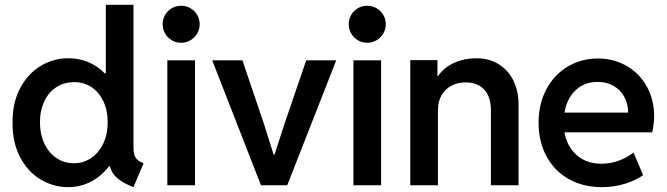

<svg xmlns="http://www.w3.org/2000/svg" viewBox="-20 -772 2780 800"><path d="M438 -79.1H434.1Q402.8 -38.1 358.9 -15.1Q314.9 7.8 263.7 7.8Q202.6 7.8 149.2 -24.2Q95.7 -56.2 63.7 -117.2Q31.7 -178.2 32.2 -260.7Q31.7 -343.3 63.7 -404.1Q95.7 -464.8 149.2 -497.1Q202.6 -529.3 264.6 -529.3Q309.1 -529.3 347.9 -513.2Q386.7 -497.1 416 -466.8H420.9V-752H536.1V-160.2Q536.1 -139.6 539.8 -127.2Q543.5 -114.7 552.2 -106.7Q561 -98.6 578.1 -91.8L536.1 7.8Q491.2 -9.8 467.8 -30.5Q444.3 -51.3 438 -79.1ZM428.7 -261.7Q428.7 -313 410.2 -351.1Q391.6 -389.2 359.9 -409.7Q328.1 -430.2 289.1 -429.7Q247.6 -429.7 215.1 -408.9Q182.6 -388.2 164.6 -349.9Q146.5 -311.5 146.5 -261.7Q146.5 -212.9 164.6 -174.3Q182.6 -135.7 214.8 -113.8Q247.1 -91.8 288.1 -91.8Q328.1 -91.8 360.1 -113.8Q392.1 -135.7 410.4 -174.3Q428.7 -212.9 428.7 -261.7Z M677.2 -520.5H792.5V0H677.2ZM657.7 -670.9Q657.7 -692.4 668 -710Q678.2 -727.5 695.8 -737.8Q713.4 -748 734.9 -748Q755.9 -748 773.4 -737.8Q791 -727.5 801.5 -710Q812 -692.4 812 -670.9Q812 -649.9 801.5 -632.3Q791 -614.7 773.4 -604.2Q755.9 -593.8 734.9 -593.8Q713.4 -593.8 695.8 -604.2Q678.2 -614.7 668 -632.3Q657.7 -649.9 657.7 -670.9Z M864.3 -520.5H990.2L1080.1 -254.9L1120.1 -127.9H1124L1165 -254.9L1255.9 -520.5H1380.9L1176.8 0H1067.4Z M1452.6 -520.5H1567.9V0H1452.6ZM1433.1 -670.9Q1433.1 -692.4 1443.4 -710Q1453.6 -727.5 1471.2 -737.8Q1488.8 -748 1510.3 -748Q1531.2 -748 1548.8 -737.8Q1566.4 -727.5 1576.9 -710Q1587.4 -692.4 1587.4 -670.9Q1587.4 -649.9 1576.9 -632.3Q1566.4 -614.7 1548.8 -604.2Q1531.2 -593.8 1510.3 -593.8Q1488.8 -593.8 1471.2 -604.2Q1453.6 -614.7 1443.4 -632.3Q1433.1 -649.9 1433.1 -670.9Z M1689.5 -521.5H1802.7V-455.1H1805.2Q1829.6 -490.7 1871.3 -509.8Q1913.1 -528.8 1962.9 -529.3Q2020.5 -529.3 2060.5 -502.9Q2100.6 -476.6 2120.6 -433.1Q2140.6 -389.6 2140.6 -337.9V0H2025.4V-312.5Q2025.4 -369.1 1997.6 -398.9Q1969.7 -428.7 1919.9 -428.7Q1887.2 -428.7 1861.1 -415Q1835 -401.4 1819.8 -375.2Q1804.7 -349.1 1804.7 -312.5V0H1689.5Z M2224.1 -260.7Q2224.1 -340.3 2257.1 -401.1Q2290 -461.9 2346.4 -495.1Q2402.8 -528.3 2471.2 -528.3Q2536.6 -528.3 2589.8 -498Q2643.1 -467.8 2674.3 -412.8Q2705.6 -357.9 2705.6 -287.1Q2705.1 -255.9 2697.8 -220.7H2332Q2342.8 -160.6 2383.5 -125.2Q2424.3 -89.8 2485.8 -89.8Q2524.9 -89.8 2560.3 -103.3Q2595.7 -116.7 2619.6 -136.7L2659.7 -42Q2627.4 -19.5 2582.5 -5.9Q2537.6 7.8 2487.8 7.8Q2409.7 7.8 2349.9 -25.9Q2290 -59.6 2257.1 -120.6Q2224.1 -181.6 2224.1 -260.7ZM2597.2 -302.7Q2597.2 -339.4 2581.3 -368.4Q2565.4 -397.5 2536.9 -414.1Q2508.3 -430.7 2471.2 -430.7Q2416 -431.2 2378.9 -396.5Q2341.8 -361.8 2332 -302.7Z"/></svg>

Font: Reddit Sans Vanilla SemiBold
Style: Regular
Weight: 600
Designer: Stephen Hutchings
Foundry: Reddit
Version: Version 1.013